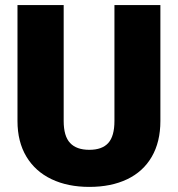

<svg xmlns="http://www.w3.org/2000/svg" viewBox="-20 -731 707 761"><path d="M615.7 -251.5Q615.7 -168.5 581.5 -109.6Q547.4 -50.8 483.9 -20.5Q420.4 9.8 334 9.8Q248.5 9.8 184.3 -20.8Q120.1 -51.3 84.7 -110.1Q49.3 -168.9 49.3 -251.5V-710.9H232.4V-251.5Q232.4 -191.4 257.8 -164.3Q283.2 -137.2 334 -137.2Q384.8 -137.2 409.2 -164.3Q433.6 -191.4 433.6 -251.5V-710.9H615.7Z"/></svg>

Font: Heebo Black
Style: Regular
Weight: 900
Designer: Oded Ezer
Foundry: Meir Sadan
Version: Version 2.001; ttfautohint (v1.5.14-ce02) -l 8 -r 50 -G 200 